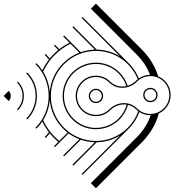

<svg xmlns="http://www.w3.org/2000/svg" viewBox="-235 -1235 1471 1471"><g transform="rotate(-45 500.0 -500.0)"><path d="M55 -1000H0V-945C30 -945 55 -970 55 -1000ZM1000 -1000H955H950H945V-500C945 -436.5 931.7 -376.1 907.7 -321.4C886 -342.4 858.3 -357.1 827.4 -362.6C845.2 -404.9 855 -451.3 855 -500V-1000H845V-584C829.9 -646.3 798.2 -702.3 755 -746.9V-1000H745V-756.8C718.6 -782.1 688.2 -803.3 655 -819.4V-1000H645V-931.4C616.2 -941.1 586.1 -948 555 -951.7V-1000H545V-952.8C530.2 -954.3 515.2 -955 500 -955C483.1 -955 468 -954.2 452.6 -952.6C454.2 -968.2 455 -984 455 -1000H445C445 -983.6 444.1 -967.3 442.4 -951.4C409.7 -947.2 378 -939.6 347.9 -928.9C353.4 -956 355 -978.3 355 -1000H345C345 -976.7 343.1 -952.6 336.2 -922.2C306.3 -794.3 205.8 -693.3 77.8 -663.8C52.8 -658 26.8 -655 0 -655V-645C24.3 -645 48.1 -647.5 71.1 -652.1C60.4 -622 52.8 -590.3 48.6 -557.6C32.7 -555.9 16.4 -555 0 -555V-545C16 -545 31.9 -545.8 47.4 -547.4C45.8 -531.9 45 -516 45 -500C45 -484.8 45.7 -469.8 47.2 -455H0V-445H149.2C154.2 -413.4 163.2 -383.2 175.9 -355H0V-345H180.6C196.7 -311.8 217.9 -281.4 243.2 -255H0V-245H253.1C297.7 -201.8 353.7 -170.1 416 -155H0V-145H500C553 -145 603.3 -156.6 648.4 -177.5C655 -146.9 670.6 -119.6 692.3 -98.6C634.1 -70.7 568.8 -55 500 -55H0V-50V-45V0H500C589.4 0 673.4 -23.5 746 -64.7C762.8 -58.4 781 -55 800 -55C885.6 -55 955 -124.4 955 -210C955 -230.8 950.9 -250.7 943.4 -268.9C979.6 -338 1000 -416.6 1000 -500ZM845 -500C845 -451.7 835.1 -405.8 817.2 -364.1C811.5 -364.7 805.8 -365 800 -365C773.3 -365 748.3 -371.7 726.8 -383.4C744.8 -418.4 755 -458 755 -500C755 -640.8 640.8 -755 500 -755C359.2 -755 245 -640.8 245 -500C245 -359.2 359.2 -245 500 -245C545.5 -245 588.3 -257 625.3 -277.9C637.8 -257.9 645 -234.7 645 -210C645 -202.4 645.5 -194.9 646.6 -187.6C602.1 -166.7 552.4 -155 500 -155C309.6 -155 155 -309.6 155 -500C155 -695.4 313.5 -845 500 -845C690.4 -845 845 -690.4 845 -500ZM945 -210C945 -130 880 -65 800 -65C720 -65 655 -130 655 -210C655 -290.3 585.3 -355 500 -355C420 -355 355 -420 355 -500C355 -580 420 -645 500 -645C580 -645 645 -580 645 -500C645 -419.7 714.7 -355 800 -355C880 -355 945 -290 945 -210ZM745 -500C745 -459.9 735.3 -422 718.2 -388.5C680 -412.9 655 -453.8 655 -500C655 -585.6 585.6 -655 500 -655C414.4 -655 345 -585.6 345 -500C345 -414.4 414.4 -345 500 -345C549.8 -345 593.6 -321.6 619.7 -286.2C584.3 -266.3 543.5 -255 500 -255C364.8 -255 255 -364.8 255 -500C255 -635.2 364.8 -745 500 -745C635.2 -745 745 -635.2 745 -500ZM155 -1000H145C145 -920 80 -855 0 -855V-845C85.6 -845 155 -914.4 155 -1000ZM255 -1000H245C245 -864.8 135.2 -755 0 -755V-745C140.8 -745 255 -859.2 255 -1000ZM555 -500C555 -530.4 530.4 -555 500 -555C469.6 -555 445 -530.4 445 -500C445 -469.6 469.6 -445 500 -445C530.4 -445 555 -469.6 555 -500ZM545 -500C545 -475.2 524.8 -455 500 -455C475.2 -455 455 -475.2 455 -500C455 -524.8 475.2 -545 500 -545C524.8 -545 545 -524.8 545 -500ZM226.6 -726.9C175.9 -666 145 -587.5 145 -500C145 -484.8 146 -469.7 147.8 -455H57.2C55.8 -469.8 55 -484.8 55 -500C55 -517.8 56 -535.3 58.1 -552.5C62.3 -588 70.6 -622.2 82.7 -654.7C136.5 -667.5 185.4 -692.6 226.6 -726.9ZM645 -920.8V-824.1C600.7 -844 551.6 -855 500 -855C414.5 -855 334.7 -824.4 272.4 -772.7C306.9 -814 332.2 -863.3 345.3 -917.3C377.8 -929.4 412 -937.7 447.5 -941.9C464.7 -944 481.2 -945 500 -945C550.8 -945 599.5 -936.5 645 -920.8ZM855 -210C855 -240.4 830.4 -265 800 -265C769.6 -265 745 -240.4 745 -210C745 -179.6 769.6 -155 800 -155C830.4 -155 855 -179.6 855 -210ZM845 -210C845 -185.2 824.8 -165 800 -165C775.2 -165 755 -185.2 755 -210C755 -234.8 775.2 -255 800 -255C824.8 -255 845 -234.8 845 -210Z"/></g></svg>

Font: GlukFramesM7
Style: Medium
Weight: 500
Monospace: yes
Designer: gluk
Foundry: gluk
Version: Version 1.01